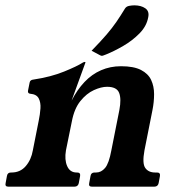

<svg xmlns="http://www.w3.org/2000/svg" viewBox="-47 -699 666 719"><path d="M-16 0Q-29 0 -26 -13L-21 -40Q-19 -53 -6 -53H-4Q29 -53 49.5 -77Q70 -101 76 -136L98 -247Q103 -271 104.5 -293Q106 -315 98 -330.5Q90 -346 66 -348Q56 -349 58 -360L64 -390Q66 -400 78 -401Q144 -411 193 -431Q242 -451 262 -464Q267 -467 270 -467H271Q273 -467 273 -465L221 -322Q242 -363 269.5 -392Q297 -421 331.5 -436Q366 -451 406 -451Q454 -451 481 -437Q508 -423 519 -399.5Q530 -376 530 -346.5Q530 -317 524 -287L494 -136Q485 -87 497 -70Q509 -53 534 -53H541Q554 -53 552 -40L547 -13Q544 0 531 0H297Q284 0 287 -13L292 -40Q294 -53 307 -53H313Q332 -53 346.5 -70Q361 -87 370 -136L400 -287Q408 -329 399 -351.5Q390 -374 354 -374Q332 -374 304.5 -361.5Q277 -349 254 -320.5Q231 -292 222 -244L200 -136Q194 -101 204.5 -77Q215 -53 240 -53H242Q255 -53 253 -40L248 -13Q245 0 232 0ZM296 -509Q331 -545 352 -569.5Q373 -594 388.5 -616.5Q404 -639 421 -667Q426 -675 436.5 -677Q447 -679 456 -679Q481 -679 497 -668Q513 -657 508 -634Q502 -601 475.5 -574Q449 -547 414.5 -527Q380 -507 350 -495Q346 -494 342 -492Q338 -490 334 -490Q331 -490 326 -493Z"/></svg>

Font: Young Serif Light
Style: Italic
Weight: 300
Italic angle: -10.979°
Designer: Bastien Sozeau
Foundry: NBR — Bastien Sozeau
Version: Version 5.001